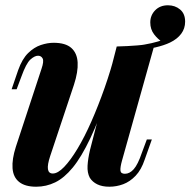

<svg xmlns="http://www.w3.org/2000/svg" viewBox="-20 -693 721 727"><path d="M496 -500 492 -519Q530 -524 553.5 -529.5Q577 -535 598 -542L595 -534Q578 -544 563.5 -563Q549 -582 549 -608Q549 -635 567.5 -654Q586 -673 616 -673Q643 -673 662 -657Q681 -641 681 -611Q681 -585 666 -565Q651 -545 624 -532Q601 -521 568.5 -513.5Q536 -506 496 -500ZM393 -351Q356 -241 322 -169.5Q288 -98 255.5 -58.5Q223 -19 189 -2.5Q155 14 117 14Q75 14 52.5 -4Q30 -22 27.5 -56Q25 -90 40 -137L137 -432Q147 -461 141.5 -471.5Q136 -482 124 -482Q111 -482 95 -467.5Q79 -453 61 -403L43 -355H24L49 -428Q64 -470 86.5 -492Q109 -514 134.5 -522.5Q160 -531 183 -531Q228 -531 250 -511.5Q272 -492 274 -456.5Q276 -421 260 -372L170 -102Q148 -36 180 -36Q199 -36 223 -61Q247 -86 273.5 -130Q300 -174 326 -233Q352 -292 376 -360Q400 -428 418 -499ZM442 -85Q435 -60 436 -47.5Q437 -35 453 -35Q471 -35 486.5 -52.5Q502 -70 517 -114L536 -165H555L528 -89Q515 -50 493.5 -27.5Q472 -5 446.5 4.5Q421 14 394 14Q367 14 348.5 5Q330 -4 320 -20Q310 -39 311.5 -65.5Q313 -92 321 -126L422 -517Q463 -518 499.5 -521Q536 -524 567 -531Z"/></svg>

Font: Playfair Display
Style: Bold Italic
Weight: 700
Italic angle: -14°
Designer: Claus Eggers Sørensen
Foundry: Claus Eggers Sørensen
Version: Version 1.203